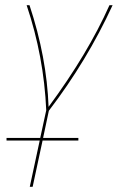

<svg xmlns="http://www.w3.org/2000/svg" viewBox="-20 -426 455 735"><path d="M145 102H280V112H143L105 289H94L132 112H5V102H134L157 -4Q148 -210 82 -406H93Q159 -207 166 -17Q316 -220 399 -406H411Q313 -193 167 -2Z"/></svg>

Font: Ysabeau Infant Hairline
Style: Italic
Weight: 100
Italic angle: -12°
Designer: Christian Thalmann (Catharsis Fonts)
Version: Version 0.003